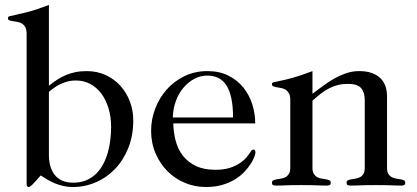

<svg xmlns="http://www.w3.org/2000/svg" viewBox="-20 -750 1689 778"><path d="M178.2 -402.8Q194.3 -415.5 210.9 -426.5Q227.5 -437.5 245.8 -445.3Q264.2 -453.1 285.2 -457.5Q306.2 -461.9 331.1 -461.9Q374 -461.9 408.9 -445.6Q443.8 -429.2 468.5 -401.6Q493.2 -374 506.6 -337.9Q520 -301.8 520 -262.2Q520 -201.2 500.2 -151.4Q480.5 -101.6 446.8 -66.2Q413.1 -30.8 368.7 -11.5Q324.2 7.8 274.9 7.8Q255.4 7.8 237.8 3.9Q220.2 0 204.3 -6.3Q188.5 -12.7 173.8 -21.2Q159.2 -29.8 145 -39.1Q132.3 -24.9 124 -15.6Q115.7 -6.3 110.4 -1.2Q105 3.9 101.8 5.9Q98.6 7.8 96.2 7.8Q87.9 7.8 87.9 -4.9V-613.8Q87.9 -630.9 82.3 -640.4Q76.7 -649.9 68.4 -654.8Q60.1 -659.7 50 -661.4Q40 -663.1 31.7 -664.3Q23.4 -665.5 17.8 -667.7Q12.2 -669.9 12.2 -675.8Q12.2 -682.6 18.6 -684.3Q24.9 -686 43 -689.7Q61 -693.4 93.5 -701.7Q126 -710 178.2 -730ZM178.2 -122.1Q178.2 -96.7 184.3 -75.9Q190.4 -55.2 202.4 -40.5Q214.4 -25.9 232.7 -17.8Q251 -9.8 275.9 -9.8Q306.2 -9.8 329.3 -19.5Q352.5 -29.3 369.6 -46.1Q386.7 -63 398.4 -85.4Q410.2 -107.9 417.2 -133.1Q424.3 -158.2 427.2 -184.6Q430.2 -210.9 430.2 -235.8Q430.2 -277.8 419.4 -312.3Q408.7 -346.7 389.9 -371.6Q371.1 -396.5 345 -410.2Q318.8 -423.8 288.1 -423.8Q267.6 -423.8 250.7 -418.9Q233.9 -414.1 220.2 -407Q206.5 -399.9 196 -391.8Q185.5 -383.8 178.2 -377.9Z M682.1 -250Q683.1 -212.4 692.1 -178.5Q701.2 -144.5 721.4 -118.7Q741.7 -92.8 773.9 -77.4Q806.2 -62 853 -62Q885.3 -62 909.7 -69.3Q934.1 -76.7 956.1 -91.8Q969.7 -101.6 977.5 -110.8Q985.4 -120.1 990.2 -127.4Q995.1 -134.8 998.5 -139.4Q1002 -144 1006.3 -144Q1015.1 -144 1015.1 -132.8Q1015.1 -127.9 1011 -115.7Q1006.8 -103.5 997.1 -87.9Q987.3 -72.3 971.9 -55.4Q956.5 -38.6 934.3 -24.4Q912.1 -10.3 882.1 -1.2Q852.1 7.8 814 7.8Q769.5 7.8 729.2 -9Q689 -25.9 658.7 -56.2Q628.4 -86.4 610.4 -128.4Q592.3 -170.4 592.3 -220.2Q592.3 -265.6 608.6 -309.1Q625 -352.5 654.8 -386.5Q684.6 -420.4 726.8 -441.2Q769 -461.9 820.3 -461.9Q869.1 -461.9 905.5 -443.6Q941.9 -425.3 966.1 -395.3Q990.2 -365.2 1002.2 -327.4Q1014.2 -289.6 1014.2 -250ZM924.3 -273.9Q924.3 -320.3 917.2 -352.5Q910.2 -384.8 896.7 -405Q883.3 -425.3 863.8 -434.6Q844.2 -443.8 819.3 -443.8Q792.5 -443.8 767.6 -430.7Q742.7 -417.5 723.4 -394.5Q704.1 -371.6 692.6 -340.6Q681.2 -309.6 680.2 -273.9Z M1246.1 -370.1Q1264.2 -383.3 1285.4 -399.4Q1306.6 -415.5 1330.6 -429.4Q1354.5 -443.4 1380.9 -452.6Q1407.2 -461.9 1435.1 -461.9Q1465.3 -461.9 1486.8 -454.1Q1508.3 -446.3 1522 -432.6Q1535.6 -418.9 1542 -399.9Q1548.3 -380.9 1548.3 -358.9V-69.8Q1548.3 -54.2 1553.7 -45.4Q1559.1 -36.6 1567.4 -32.2Q1575.7 -27.8 1585.2 -26.4Q1594.7 -24.9 1603 -23.4Q1611.3 -22 1616.7 -19.3Q1622.1 -16.6 1622.1 -9.8Q1622.1 -2.9 1618.2 -0.5Q1614.3 2 1606 2Q1596.7 2 1587.2 1.7Q1577.6 1.5 1565.9 1Q1554.2 0.5 1538.8 0.2Q1523.4 0 1502.9 0Q1482.4 0 1467.3 0.2Q1452.1 0.5 1440.4 1Q1428.7 1.5 1419.2 1.7Q1409.7 2 1400.4 2Q1392.1 2 1388.2 -0.5Q1384.3 -2.9 1384.3 -9.8Q1384.3 -16.6 1389.6 -19.3Q1395 -22 1403.3 -23.4Q1411.6 -24.9 1421.1 -26.4Q1430.7 -27.8 1439 -32.2Q1447.3 -36.6 1452.6 -45.4Q1458 -54.2 1458 -69.8V-344.2Q1458 -376 1443.1 -393.1Q1428.2 -410.2 1390.1 -410.2Q1368.7 -410.2 1350.3 -405.8Q1332 -401.4 1314.7 -392.6Q1297.4 -383.8 1280.8 -371.1Q1264.2 -358.4 1246.1 -341.8V-69.8Q1246.1 -54.2 1251.7 -45.4Q1257.3 -36.6 1265.4 -32.2Q1273.4 -27.8 1283.2 -26.4Q1293 -24.9 1301 -23.4Q1309.1 -22 1314.7 -19.3Q1320.3 -16.6 1320.3 -9.8Q1320.3 -2.9 1316.4 -0.5Q1312.5 2 1304.2 2Q1294.9 2 1285.4 1.7Q1275.9 1.5 1264.2 1Q1252.4 0.5 1237.1 0.2Q1221.7 0 1201.2 0Q1180.7 0 1165.3 0.2Q1149.9 0.5 1138.2 1Q1126.5 1.5 1116.9 1.7Q1107.4 2 1098.1 2Q1089.8 2 1085.9 -0.5Q1082 -2.9 1082 -9.8Q1082 -16.6 1087.6 -19.3Q1093.3 -22 1101.3 -23.4Q1109.4 -24.9 1119.1 -26.4Q1128.9 -27.8 1137 -32.2Q1145 -36.6 1150.6 -45.4Q1156.2 -54.2 1156.2 -69.8V-346.2Q1156.2 -362.8 1150.6 -372.3Q1145 -381.8 1137 -386.7Q1128.9 -391.6 1119.1 -393.3Q1109.4 -395 1101.3 -396.5Q1093.3 -397.9 1087.6 -400.1Q1082 -402.3 1082 -408.2Q1082 -415 1088.4 -416.7Q1094.7 -418.5 1112.8 -421.9Q1130.9 -425.3 1162.8 -433.8Q1194.8 -442.4 1246.1 -461.9Z"/></svg>

Font: XB Zar
Style: Regular
Weight: 400
Designer: Behnam
Foundry: Irmug
Version: Version 8.005 2009